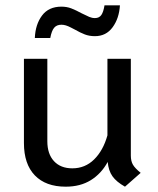

<svg xmlns="http://www.w3.org/2000/svg" viewBox="-20 -691 594 722"><path d="M509 -41 450 11Q418 -7 403 -28Q388 -49 385 -82Q361 -38 321.5 -13.5Q282 11 227 11Q152 11 111 -31.5Q70 -74 70 -153V-470H158V-160Q158 -112 183 -85Q208 -58 252 -58Q300 -58 334 -91.5Q368 -125 384 -182V-470H472V-106Q472 -85 480 -71.5Q488 -58 509 -41ZM211 -666Q231 -666 248 -659.5Q265 -653 287 -641Q305 -632 315.5 -627.5Q326 -623 337 -623Q353 -623 361 -634.5Q369 -646 373 -671H431Q428 -622 403.5 -588.5Q379 -555 337 -555Q316 -555 299 -561.5Q282 -568 261 -580Q257 -582 246.5 -587.5Q236 -593 227.5 -595.5Q219 -598 211 -598Q193 -598 183.5 -586.5Q174 -575 169 -548H111Q113 -599 138 -632.5Q163 -666 211 -666Z"/></svg>

Font: KoHo Medium
Style: Regular
Weight: 500
Version: Version 1.000; ttfautohint (v1.6)